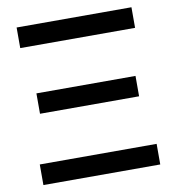

<svg xmlns="http://www.w3.org/2000/svg" viewBox="-82 -801 800 874"><g transform="rotate(-10 318.5 -364.0)"><path d="M48.3 0V-95.2H588.4V0ZM89.4 -322.3V-416.5H547.4V-322.3ZM52.7 -632.3V-727.5H583.5V-632.3Z"/></g></svg>

Font: Inter 24pt Medium
Style: Regular
Weight: 500
Designer: Rasmus Andersson
Foundry: rsms
Version: Version 4.001;git-66647c0bb